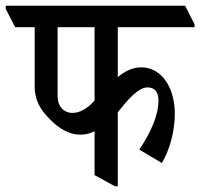

<svg xmlns="http://www.w3.org/2000/svg" viewBox="-61 -644 699 670"><path d="M219 -174C237 -174 253 -178 269 -186V-33L340 6H350V-252C387 -299 422 -339 454 -339C479 -339 492 -322 492 -294C492 -241 465 -181 425 -122L504 -75C532 -123 549 -188 549 -247C549 -292 538 -332 518 -361C498 -391 467 -409 432 -409C401 -409 374 -395 350 -375V-549H618V-559L585 -624H-41V-613L-8 -549H60V-341C60 -296 79 -261 114 -227C144 -196 180 -174 219 -174ZM140 -309V-549H269V-293C243 -264 217 -250 192 -250C161 -250 140 -273 140 -309Z"/></svg>

Font: Noto Serif Devanagari ExtraCondensed Medium
Style: Regular
Weight: 500
Width: 2
Designer: Universal Thirst, Indian Type Foundry and the Monotype Design Team
Foundry: Monotype Imaging Inc.
Version: Version 2.004